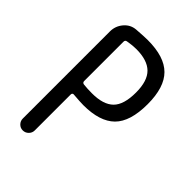

<svg xmlns="http://www.w3.org/2000/svg" viewBox="-217 -837 933 933"><g transform="rotate(45 250.0 -370.0)"><path d="M157.2 -651.4V-380.9Q157.2 -370.1 168 -368.2Q194.3 -365.2 226.6 -365.2Q303.7 -365.2 339.4 -400.4Q375 -435.5 375 -519.5Q375 -598.6 338.9 -634.3Q302.7 -669.9 226.6 -669.9Q201.2 -669.9 168 -664.1Q157.2 -662.1 157.2 -651.4ZM75.2 -41V-639.6Q75.2 -676.8 99.1 -705.1Q123 -733.4 159.2 -736.3Q210.9 -740.2 235.4 -740.2Q349.6 -740.2 402.3 -687.5Q455.1 -634.8 455.1 -519.5Q455.1 -399.4 402.3 -347.2Q349.6 -294.9 237.3 -294.9Q217.8 -294.9 168.9 -298.8Q164.1 -299.8 160.6 -296.9Q157.2 -293.9 157.2 -289.1V-41Q157.2 -24.4 145 -12.2Q132.8 0 115.7 0Q98.6 0 86.9 -12.2Q75.2 -24.4 75.2 -41Z"/></g></svg>

Font: Rounded-X Mgen+ 1m regular
Style: Regular
Weight: 400
Designer: [Source Han Sans]
Ryoko NISHIZUKA  (kana & ideographs); Paul D. Hunt (Latin, Greek & Cyrillic); Wenlong ZHANG  (bopomofo
Version: Version 1.059.20150602